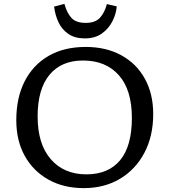

<svg xmlns="http://www.w3.org/2000/svg" viewBox="-20 -956 874 990"><path d="M412 14Q308 14 229.5 -30Q151 -74 107.5 -152.5Q64 -231 64 -336Q64 -452 107 -536.5Q150 -621 230 -667.5Q310 -714 422 -714Q527 -714 605.5 -671Q684 -628 727 -550Q770 -472 770 -368Q770 -254 724.5 -168Q679 -82 598.5 -34Q518 14 412 14ZM425 -57Q539 -57 599.5 -130Q660 -203 660 -348Q660 -493 592.5 -568.5Q525 -644 408 -644Q296 -644 235 -570Q174 -496 174 -356Q174 -213 242 -135Q310 -57 425 -57ZM417 -758Q366 -758 332.5 -781Q299 -804 281.5 -841.5Q264 -879 259 -922L312 -936Q326 -887 349.5 -862.5Q373 -838 422 -838Q472 -838 496 -865Q520 -892 531 -935L582 -923Q579 -884 559.5 -846Q540 -808 505 -783Q470 -758 417 -758Z"/></svg>

Font: Literata 7pt
Style: Regular
Weight: 400
Designer: Latin by Veronika Burian and Jose Scaglione. Greek by Irene Vlachou. Cyrillic by Vera Evstafieva.
Foundry: TypeTogether
Version: Version 3.002